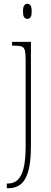

<svg xmlns="http://www.w3.org/2000/svg" viewBox="-20 -758 273 1018"><path d="M125 -658Q115 -658 108.5 -666Q102 -674 102 -698Q102 -721 108.5 -729.5Q115 -738 125 -738Q135 -738 141.5 -729.5Q148 -721 148 -698Q148 -674 141.5 -666Q135 -658 125 -658ZM16 240V215H23Q52 215 72.5 197Q93 179 104.5 136Q116 93 116 16V-439Q116 -474 112 -490Q108 -506 95.5 -511Q83 -516 57 -516H44V-536H144V15Q144 106 128.5 154.5Q113 203 86.5 221.5Q60 240 27 240Z"/></svg>

Font: Noto Serif Armenian Condensed Thin
Style: Regular
Weight: 100
Width: 3
Designer: Monotype Design Team
Foundry: Monotype Imaging Inc.
Version: Version 2.008; ttfautohint (v1.8.4.7-5d5b)